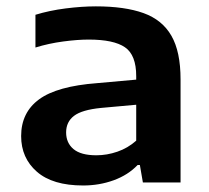

<svg xmlns="http://www.w3.org/2000/svg" viewBox="-20 -574 658 604"><path d="M241.5 9.5Q145.5 9.5 96 -33.8Q46.5 -77 46.5 -146Q46.5 -220 103 -261.5Q159.5 -303 286 -312.5L408.5 -323.5V-334.5Q408.5 -401 373.2 -425.2Q338 -449.5 259 -449.5Q224 -449.5 178.8 -443.5Q133.5 -437.5 91.5 -424.5V-527.5Q135.5 -541 186.5 -547.5Q237.5 -554 281.5 -554Q372.5 -554 431.5 -532.8Q490.5 -511.5 519.2 -461.5Q548 -411.5 548 -324.5V0H429.5L420 -55H413Q383 -23.5 337.8 -7Q292.5 9.5 241.5 9.5ZM188 -157.5Q188 -124.5 211.2 -105Q234.5 -85.5 283 -85.5Q316.5 -85.5 349.2 -96.8Q382 -108 408.5 -131.5V-244.5L298 -234.5Q237.5 -228.5 212.8 -209.5Q188 -190.5 188 -157.5Z"/></svg>

Font: Encode Sans Expanded Expanded SemiBold
Style: Regular
Weight: 600
Width: 7
Designer: Multiple Designers
Foundry: Impallari Type
Version: Version 3.000; ttfautohint (v1.8.3) -l 8 -r 50 -G 200 -x 14 